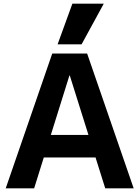

<svg xmlns="http://www.w3.org/2000/svg" viewBox="-20 -1020 755 1040"><path d="M11 0 263 -730H452L704 0H550L358 -611H356L165 0ZM158 -167V-289H558V-167ZM422 -780H292L372 -1000H542Z"/></svg>

Font: M PLUS 2 Thin
Style: Bold
Weight: 700
Version: Version 1.001